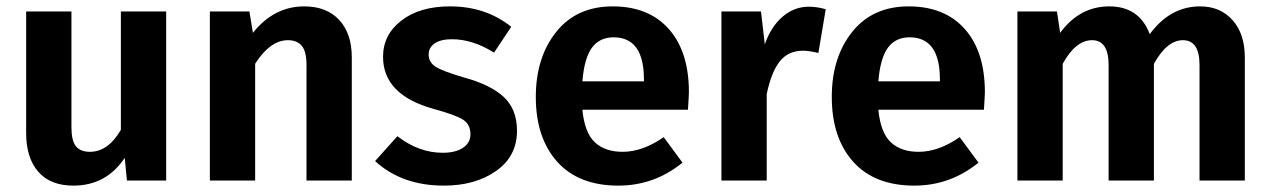

<svg xmlns="http://www.w3.org/2000/svg" viewBox="-20 -566 3985 602"><path d="M501 -530V0H378L371 -71Q313 16 210 16Q138 16 100 -27.5Q62 -71 62 -149V-530H204V-167Q204 -125 218 -107.5Q232 -90 262 -90Q319 -90 359 -159V-530Z M934 -546Q1004 -546 1043.5 -503.5Q1083 -461 1083 -386V0H941V-362Q941 -405 926 -422.5Q911 -440 883 -440Q827 -440 780 -366V0H638V-530H762L773 -463Q839 -546 934 -546Z M1391 -546Q1503 -546 1583 -482L1529 -401Q1462 -443 1397 -443Q1362 -443 1343 -430Q1324 -417 1324 -395Q1324 -371 1345.5 -357Q1367 -343 1435 -323Q1519 -300 1560 -261.5Q1601 -223 1601 -156Q1601 -76 1535.5 -30Q1470 16 1372 16Q1240 16 1156 -61L1226 -139Q1293 -87 1368 -87Q1408 -87 1431.5 -102.5Q1455 -118 1455 -145Q1455 -175 1433 -190Q1411 -205 1338 -225Q1181 -269 1181 -388Q1181 -457 1238.5 -501.5Q1296 -546 1391 -546Z M2140 -277Q2140 -267 2137 -222H1806Q1813 -150 1845 -120Q1877 -90 1932 -90Q1995 -90 2061 -136L2120 -56Q2031 16 1919 16Q1794 16 1727 -59Q1660 -134 1660 -262Q1660 -386 1724 -466Q1788 -546 1901 -546Q2014 -546 2077 -475Q2140 -404 2140 -277ZM1999 -311V-317Q1999 -449 1904 -449Q1860 -449 1836 -416.5Q1812 -384 1806 -311Z M2516 -545Q2542 -545 2569 -537L2546 -400Q2516 -407 2498 -407Q2451 -407 2424.5 -373Q2398 -339 2384 -271V0H2242V-530H2366L2378 -427Q2397 -482 2433.5 -513.5Q2470 -545 2516 -545Z M3068 -277Q3068 -267 3065 -222H2734Q2741 -150 2773 -120Q2805 -90 2860 -90Q2923 -90 2989 -136L3048 -56Q2959 16 2847 16Q2722 16 2655 -59Q2588 -134 2588 -262Q2588 -386 2652 -466Q2716 -546 2829 -546Q2942 -546 3005 -475Q3068 -404 3068 -277ZM2927 -311V-317Q2927 -449 2832 -449Q2788 -449 2764 -416.5Q2740 -384 2734 -311Z M3743 -546Q3806 -546 3844.5 -503Q3883 -460 3883 -386V0H3741V-362Q3741 -440 3689 -440Q3639 -440 3598 -366V0H3456V-362Q3456 -440 3404 -440Q3353 -440 3312 -366V0H3170V-530H3294L3304 -463Q3365 -546 3458 -546Q3552 -546 3585 -459Q3649 -546 3743 -546Z"/></svg>

Font: Fira Sans SemiBold
Style: Regular
Weight: 600
Designer: bBox Type GmbH & Carrois Corporate GbR & Edenspiekermann AG
Foundry: bBox Type GmbH & Carrois Corporate GbR & Edenspiekermann AG
Version: Version 4.301;PS 004.301;hotconv 1.0.88;makeotf.lib2.5.64775